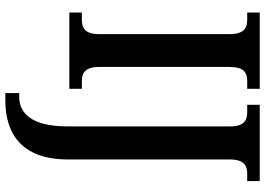

<svg xmlns="http://www.w3.org/2000/svg" viewBox="-157 -597 994 720"><g transform="rotate(90 340.0 -237.0)"><path d="M27 0H313V-47H284C254 -47 231 -59 231 -112V-600C231 -656 253 -667 284 -667H313V-714H27V-667H55C84 -667 108 -656 108 -601V-112C108 -58 84 -47 55 -47H27ZM329 240H357C473 240 578 186 578 5V-601C578 -656 602 -667 631 -667H659V-714H373V-667H402C430 -667 454 -656 454 -604V6C454 144 403 188 343 188H329Z"/></g></svg>

Font: Noto Serif Tamil Condensed SemiBold
Style: Regular
Weight: 600
Width: 3
Designer: Indian Type Foundry, Tom Grace, and the Monotype Design Team
Foundry: Monotype Imaging Inc.
Version: Version 2.004